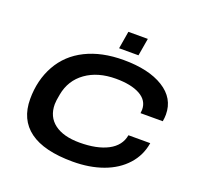

<svg xmlns="http://www.w3.org/2000/svg" viewBox="-149 -1037 1244 1209"><g transform="rotate(20 473.0 -432.0)"><path d="M490.2 -758.8 509.8 -876H640.1L620.1 -758.8ZM459 12.2Q266.6 12.2 169.9 -58.8Q73.2 -129.9 73.2 -267.1Q73.2 -394.5 128.9 -494.1Q184.6 -593.8 291 -646.5Q397.5 -699.2 543 -699.2Q711.9 -699.2 811 -637.7Q910.2 -576.2 910.2 -466.8Q910.2 -444.8 905.8 -420.9H756.8Q758.8 -436.5 758.8 -444.8Q758.8 -506.3 699.7 -539.1Q640.6 -571.8 538.1 -571.8Q417.5 -571.8 337.4 -514.6Q257.3 -457.5 238.8 -356.9Q230 -312 230 -289.1Q230 -205.6 290 -160.4Q350.1 -115.2 458 -115.2Q575.2 -115.2 647.7 -153.3Q720.2 -191.4 732.9 -264.2H878.9Q865.2 -178.7 808.3 -116Q751.5 -53.2 661.6 -20.5Q571.8 12.2 459 12.2Z"/></g></svg>

Font: Archivo Expanded SemiBold
Style: Italic
Weight: 600
Width: 7
Italic angle: -10°
Designer: Hector Gatti
Foundry: Omnibus-Type
Version: Version 2.001